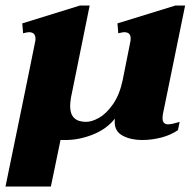

<svg xmlns="http://www.w3.org/2000/svg" viewBox="-24 -499 714 698"><path d="M567 -69Q567 -47 587 -47Q600 -47 629 -56L623 -26Q597 -8 562.5 1Q528 10 492 10Q452 10 422.5 -5.5Q393 -21 393 -55Q393 -64 394 -68Q364 -30 314 -10Q264 10 214 10H196L161 179H-4L67 -166L104 -348Q105 -352 105 -358Q105 -382 81 -382Q76 -382 60 -378L57 -414L267 -479H302L234 -144Q231 -126 231 -113Q231 -56 289 -56Q310 -56 336.5 -71Q363 -86 387 -120.5Q411 -155 422 -208L450 -348Q451 -352 451 -360Q451 -382 427 -382Q423 -382 406 -378L403 -414L614 -479H649L568 -83Q567 -78 567 -69Z"/></svg>

Font: Taviraj
Style: Bold Italic
Weight: 700
Italic angle: -12°
Designer: Katatrad Team
Foundry: CadsonDemak
Version: Version 1.001